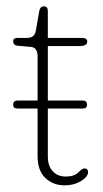

<svg xmlns="http://www.w3.org/2000/svg" viewBox="-20 -562 318 590"><path d="M20.5 -240Q20.5 -253 34 -253H95.5V-389.5Q95.5 -401 90.8 -409Q86 -417 74 -418L33.5 -421.5Q20.5 -423 20.5 -435Q20.5 -445.5 34 -445.5H61Q74 -445.5 81 -450.5Q88 -455.5 90.5 -469.5L100.5 -527.5Q103 -542.5 115 -542.5Q127 -542.5 127 -528V-445.5H232Q248 -445.5 248 -434Q248 -420.5 224 -420.5H127V-253H234.5Q247.5 -253 247.5 -240.5Q247.5 -228.5 234.5 -228.5H127V-81Q127 -52 142 -35.8Q157 -19.5 182 -19.5Q208.5 -19.5 220.5 -32Q232.5 -44.5 240 -44.5Q246 -44.5 249.2 -39Q252.5 -33.5 249 -25.5Q243.5 -13 223.8 -2.8Q204 7.5 179 7.5Q143 7.5 119.2 -15.2Q95.5 -38 95.5 -82V-228.5H34Q20.5 -228.5 20.5 -240Z"/></svg>

Font: Fraunces 72pt S100 Thin
Style: Regular
Weight: 100
Version: Version 1.000; ttfautohint (v1.8.3)